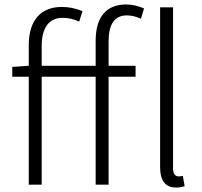

<svg xmlns="http://www.w3.org/2000/svg" viewBox="-20 -828 905 861"><path d="M409 -533H167V-622C167 -702 199 -748 260 -748C285 -748 310 -743 335 -731L350 -778C321 -790 289 -797 258 -797C163 -797 109 -737 109 -626V-533L35 -528V-484H109V0H167V-484H409V0H467V-484H588V-533H467V-642C467 -717 492 -759 549 -759C569 -759 590 -754 612 -744L626 -790C601 -801 573 -808 546 -808C456 -808 409 -751 409 -645ZM800 -39C789 -37 784 -37 780 -37C767 -37 756 -48 756 -73V-795H698V-79C698 -17 722 13 770 13C788 13 798 10 808 7Z"/></svg>

Font: Noto Sans T Chinese Light
Style: Regular
Weight: 300
Designer: Ryoko NISHIZUKA (kana & ideographs); Paul D. Hunt (Latin, Greek & Cyrillic); Wenlong ZHANG (bopomofo); Sandoll Communica
Foundry: Adobe Systems Incorporated
Version: Version 1.000;PS 1;hotconv 1.0.78;makeotf.lib2.5.61930